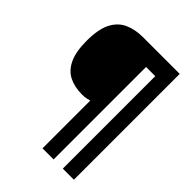

<svg xmlns="http://www.w3.org/2000/svg" viewBox="-248 -886 1138 1138"><g transform="rotate(45 321.5 -316.5)"><path d="M579 127H486V-648H409V127H316V-273Q301 -269 288.5 -266.5Q276 -264 255 -264Q193 -264 147 -287Q101 -310 75.5 -364Q50 -418 50 -509Q50 -605 77.5 -659.5Q105 -714 155 -737Q205 -760 270 -760H579Z"/></g></svg>

Font: Noto Sans Thai Black
Style: Regular
Weight: 900
Version: Version 2.001